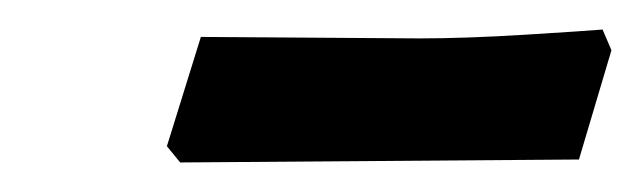

<svg xmlns="http://www.w3.org/2000/svg" viewBox="-20 -680 434 130"><path d="M372 -572 236 -571 102 -570 93 -581 116 -655 264 -654Q295 -654 335.5 -656.5Q376 -659 388 -660L394 -646Z"/></svg>

Font: Alegreya
Style: Bold Italic
Weight: 700
Italic angle: -7°
Designer: Juan Pablo del Peral
Foundry: Huerta Tipografica
Version: Version 2.007; ttfautohint (v1.6)